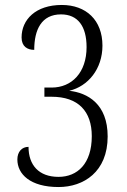

<svg xmlns="http://www.w3.org/2000/svg" viewBox="-20 -744 512 774"><path d="M216 10C317 10 414 -51 414 -194C414 -325 333 -370 259 -378C335 -396 393 -466 393 -560C393 -663 327 -724 229 -724C124 -724 67 -665 67 -593C67 -556 91 -543 118 -543C118 -624 147 -686 226 -686C294 -686 329 -638 329 -554C329 -452 270 -391 188 -391H159V-354H188C296 -354 350 -295 350 -195C350 -84 292 -31 216 -31C136 -31 95 -79 95 -152C68 -152 50 -132 50 -101C50 -42 102 10 216 10Z"/></svg>

Font: Noto Serif Georgian Condensed Light
Style: Regular
Weight: 300
Width: 3
Designer: Monotype Design Team, Akaki Razmadze
Foundry: Google LLC
Version: Version 2.003